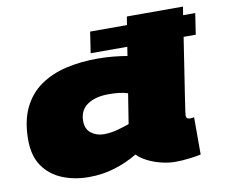

<svg xmlns="http://www.w3.org/2000/svg" viewBox="-81 -840 1112 950"><g transform="rotate(-10 475.0 -365.0)"><path d="M406 -592 422 -698H607L614 -740H896Q896 -740 889 -698H950L934 -592H873Q866 -546 858 -494.5Q850 -443 842.5 -393.5Q835 -344 828.5 -303Q822 -262 818.5 -236Q815 -210 815 -207Q815 -189 834 -189Q843 -189 855 -191V-4Q833 1 796 5.5Q759 10 726 10Q693 10 656 1Q619 -8 587.5 -24Q556 -40 537 -60Q486 -29 424 -9.5Q362 10 292 10Q220 10 159.5 -14.5Q99 -39 63 -90.5Q27 -142 27 -223Q27 -318 58.5 -383Q90 -448 146 -487Q202 -526 275.5 -543Q349 -560 433 -560Q477 -560 516 -556Q555 -552 583 -547L590 -592ZM402 -186Q434 -186 468 -195Q502 -204 530 -214L554 -365Q532 -372 507.5 -374.5Q483 -377 458 -377Q391 -377 351 -349.5Q311 -322 311 -268Q311 -227 338 -206.5Q365 -186 402 -186Z"/></g></svg>

Font: Georama ExtraExtended Black
Style: Italic
Weight: 900
Width: 8
Italic angle: -9°
Designer: Jean-Baptiste Levee
Foundry: Production Type
Version: Version 1.000